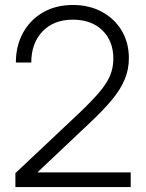

<svg xmlns="http://www.w3.org/2000/svg" viewBox="-20 -759 593 779"><path d="M42.5 0V-56.6L300.3 -299.3Q350.1 -346.7 380.9 -382.3Q411.6 -418 425.8 -450.4Q439.9 -482.9 439.9 -521Q439.9 -592.3 395.5 -635.7Q351.1 -679.2 275.9 -679.2Q197.8 -679.2 152.3 -631.3Q106.9 -583.5 106.9 -505.4H44.4Q44.4 -573.2 73.5 -626Q102.5 -678.7 154.5 -708.7Q206.5 -738.8 275.9 -738.8Q342.3 -738.8 393.6 -710.9Q444.8 -683.1 473.9 -634.5Q502.9 -585.9 502.9 -522.9Q502.9 -478 486.3 -437.5Q469.7 -397 434.6 -354.5Q399.4 -312 344.2 -260.3L132.8 -60.5V-59.6H510.3V0Z"/></svg>

Font: Inter Display Light
Style: Regular
Weight: 300
Designer: Rasmus Andersson
Foundry: rsms
Version: Version 4.000;git-a52131595